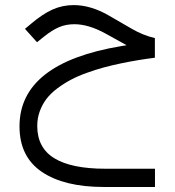

<svg xmlns="http://www.w3.org/2000/svg" viewBox="-20 -391 682 750"><path d="M456.1 -224.6 391.6 -260.3Q325.7 -296.4 270.5 -296.4Q238.3 -296.4 211.4 -285.2Q184.6 -273.9 153.8 -249.5L124.5 -226.1L77.6 -278.3L102.1 -298.8Q146.5 -336.4 185.3 -353.8Q224.1 -371.1 267.6 -371.1Q334 -371.1 403.8 -331.1L496.1 -277.8Q539.1 -252.9 585 -242.2V-165.5Q550.3 -161.1 520.8 -156.2Q491.2 -151.4 453.4 -143.6Q415.5 -135.7 384.3 -127.2Q353 -118.7 318.4 -106.2Q283.7 -93.8 256.6 -79.3Q229.5 -64.9 204.1 -45.9Q178.7 -26.9 162.1 -5.4Q145.5 16.1 135.5 43.2Q125.5 70.3 125.5 101.1Q125.5 186.5 192.4 227.3Q259.3 268.1 391.6 268.1H585.4V339.4H385.7Q230.5 339.4 143.3 280.3Q56.2 221.2 56.2 102.5Q56.2 -144.5 453.6 -210.9L474.6 -214.4Z"/></svg>

Font: Shabnam Light WOL
Style: Light-WOL
Weight: 300
Foundry: DejaVu fonts team - Redesigned by Saber Rastikerdar - Based on Vazir font
Version: Version 5.0.0